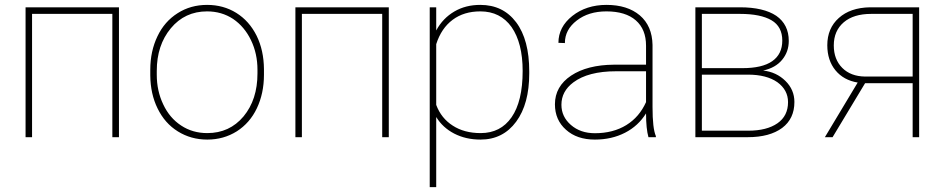

<svg xmlns="http://www.w3.org/2000/svg" viewBox="-20 -558 3845 781"><path d="M463.9 -528.3C463.9 -528.3 84 -528.3 84 -528.3C84 -528.3 84 0 84 0C84 0 110.4 0 110.4 0C110.4 0 110.4 -501.5 110.4 -501.5C110.4 -501.5 437 -501.5 437 -501.5C437 -501.5 437 0 437 0C437 0 463.9 0 463.9 0C463.9 0 463.9 -528.3 463.9 -528.3Z M591.3 -251C591.3 -251 591.3 -251 591.3 -251C591.8 -201.2 601.6 -156.2 621.1 -116.7C640.6 -76.7 668 -45.4 703.6 -23.4C738.8 -1.5 778.8 9.8 823.2 9.8C867.7 9.8 907.7 -1.5 943.4 -23.9C978.5 -46.4 1005.9 -77.6 1024.9 -117.7C1043.9 -157.7 1053.7 -203.1 1053.7 -253.9C1053.7 -253.9 1053.7 -277.3 1053.7 -277.3C1053.7 -277.3 1053.7 -277.3 1053.7 -277.3C1053.2 -327.6 1043.5 -372.6 1023.9 -412.6C1003.9 -452.6 976.6 -483.4 941.4 -505.4C906.2 -527.3 866.7 -538.1 822.3 -538.1C822.3 -538.1 822.3 -538.1 822.3 -538.1C777.8 -538.1 737.8 -526.9 702.6 -504.4C667 -481.9 639.6 -450.7 620.6 -410.6C601.1 -370.1 591.3 -324.7 591.3 -274.4C591.3 -274.4 591.3 -251 591.3 -251ZM617.7 -269.5C617.7 -269.5 617.7 -269.5 617.7 -269.5C617.7 -339.4 636.7 -397 674.8 -442.9C712.9 -488.8 762.2 -511.7 822.3 -511.7C822.3 -511.7 822.3 -511.7 822.3 -511.7C861.8 -511.7 897 -501.5 928.2 -481C959 -460 983.4 -431.2 1001 -394.5C1018.6 -357.9 1027.3 -317.9 1027.3 -274.4C1027.3 -274.4 1027.3 -259.3 1027.3 -259.3C1027.3 -259.3 1027.3 -259.3 1027.3 -259.3C1027.3 -188 1008.3 -129.9 970.7 -84.5C932.6 -39.1 883.3 -16.6 823.2 -16.6C823.2 -16.6 823.2 -16.6 823.2 -16.6C783.2 -16.6 747.6 -26.9 716.8 -47.4C685.5 -67.9 661.1 -96.7 644 -133.3C626.5 -169.9 617.7 -210 617.7 -253.9C617.7 -253.9 617.7 -269.5 617.7 -269.5Z M1561.5 -528.3C1561.5 -528.3 1181.6 -528.3 1181.6 -528.3C1181.6 -528.3 1181.6 0 1181.6 0C1181.6 0 1208 0 1208 0C1208 0 1208 -501.5 1208 -501.5C1208 -501.5 1534.7 -501.5 1534.7 -501.5C1534.7 -501.5 1534.7 0 1534.7 0C1534.7 0 1561.5 0 1561.5 0C1561.5 0 1561.5 -528.3 1561.5 -528.3Z M2132.8 -267.6C2132.8 -267.6 2132.8 -267.6 2132.8 -267.6C2132.8 -353 2115.2 -419.9 2079.6 -467.3C2043.9 -514.6 1995.6 -538.1 1933.6 -538.1C1933.6 -538.1 1933.6 -538.1 1933.6 -538.1C1894 -538.1 1858.9 -529.3 1828.1 -511.2C1797.4 -493.2 1772.5 -467.8 1754.4 -434.1C1754.4 -434.1 1754.4 -528.3 1754.4 -528.3C1754.4 -528.3 1728 -528.3 1728 -528.3C1728 -528.3 1728 203.1 1728 203.1C1728 203.1 1754.4 203.1 1754.4 203.1C1754.4 203.1 1754.4 -82 1754.4 -82C1754.4 -82 1754.4 -82 1754.4 -82C1772 -53.2 1796.4 -30.8 1827.6 -14.6C1858.9 1.5 1894.5 9.8 1934.6 9.8C1934.6 9.8 1934.6 9.8 1934.6 9.8C1995.6 9.8 2043.9 -14.6 2079.6 -63C2115.2 -111.3 2132.8 -176.8 2132.8 -259.3C2132.8 -259.3 2132.8 -267.6 2132.8 -267.6ZM2106 -269.5C2106 -187 2090.8 -124 2061 -81.1C2031.2 -38.1 1989.3 -16.6 1935.1 -16.6C1935.1 -16.6 1935.1 -16.6 1935.1 -16.6C1890.6 -16.6 1852.5 -26.9 1821.8 -46.9C1790.5 -66.9 1768.1 -94.7 1754.4 -131.3C1754.4 -131.3 1754.4 -378.4 1754.4 -378.4C1754.4 -378.4 1754.4 -378.4 1754.4 -378.4C1768.1 -421.4 1790.5 -454.6 1821.3 -477.5C1852.1 -500.5 1889.6 -511.7 1934.1 -511.7C1934.1 -511.7 1934.1 -511.7 1934.1 -511.7C1988.3 -511.7 2030.8 -490.2 2061 -447.8C2090.8 -404.8 2106 -345.2 2106 -269.5C2106 -269.5 2106 -269.5 2106 -269.5Z M2647.9 0C2647.9 0 2647.9 -4.4 2647.9 -4.4C2647.9 -4.4 2647.9 -4.4 2647.9 -4.4C2638.7 -25.4 2634.3 -64.5 2634.3 -122.6C2634.3 -122.6 2634.3 -375 2634.3 -375C2634.3 -375 2634.3 -375 2634.3 -375C2633.3 -426.8 2616.2 -466.8 2582.5 -495.6C2548.8 -523.9 2503.9 -538.1 2446.8 -538.1C2446.8 -538.1 2446.8 -538.1 2446.8 -538.1C2392.1 -538.1 2345.7 -522.9 2308.1 -493.2C2270.5 -463.4 2251.5 -426.8 2251.5 -383.8C2251.5 -383.8 2277.8 -382.8 2277.8 -382.8C2277.8 -382.8 2277.8 -382.8 2277.8 -382.8C2277.8 -419.4 2293.9 -449.7 2326.2 -474.6C2358.4 -499.5 2398.4 -511.7 2446.8 -511.7C2446.8 -511.7 2446.8 -511.7 2446.8 -511.7C2498.5 -511.7 2538.6 -499.5 2566.4 -475.1C2594.2 -450.7 2607.9 -416.5 2607.9 -372.1C2607.9 -372.1 2607.9 -294.9 2607.9 -294.9C2607.9 -294.9 2477.5 -294.9 2477.5 -294.9C2477.5 -294.9 2477.5 -294.9 2477.5 -294.9C2404.8 -294.4 2346.7 -279.3 2303.2 -250.5C2259.3 -221.2 2237.3 -182.1 2237.3 -133.8C2237.3 -133.8 2237.3 -133.8 2237.3 -133.8C2237.3 -91.3 2252.4 -56.6 2282.2 -30.3C2312 -3.4 2351.1 9.8 2399.9 9.8C2399.9 9.8 2399.9 9.8 2399.9 9.8C2445.3 9.8 2486.3 0.5 2522.5 -18.1C2558.6 -36.6 2586.9 -63 2607.9 -96.7C2607.9 -96.7 2607.9 -96.7 2607.9 -96.7C2607.9 -54.7 2611.3 -22.5 2617.7 0C2617.7 0 2647.9 0 2647.9 0ZM2399.9 -16.1C2360.4 -16.1 2328.1 -27.3 2302.2 -49.8C2276.4 -72.3 2263.7 -99.6 2263.7 -131.8C2263.7 -131.8 2263.7 -131.8 2263.7 -131.8C2263.7 -168.5 2279.8 -198.7 2312.5 -223.1C2312.5 -223.1 2312.5 -223.1 2312.5 -223.1C2352.5 -252.9 2410.2 -268.1 2485.8 -268.1C2485.8 -268.1 2607.9 -268.1 2607.9 -268.1C2607.9 -268.1 2607.9 -142.6 2607.9 -142.6C2607.9 -142.6 2607.9 -142.6 2607.9 -142.6C2589.8 -102.5 2563.5 -71.3 2527.8 -49.3C2492.2 -27.3 2449.2 -16.1 2399.9 -16.1C2399.9 -16.1 2399.9 -16.1 2399.9 -16.1Z M3021.5 0C3021.5 0 3021.5 0 3021.5 0C3081.5 0 3127.9 -12.7 3161.6 -37.6C3194.8 -62.5 3211.4 -97.7 3211.4 -143.1C3211.4 -143.1 3211.4 -143.1 3211.4 -143.1C3211.4 -176.3 3199.2 -205.1 3174.8 -229C3150.4 -252.9 3120.1 -267.1 3084.5 -271C3084.5 -271 3084 -271 3084 -271C3084 -271 3084 -271 3084 -271C3117.7 -278.3 3143.6 -293 3161.6 -314.9C3179.7 -336.9 3188.5 -362.3 3188.5 -391.6C3188.5 -391.6 3188.5 -391.6 3188.5 -391.6C3188.5 -436 3171.4 -470.2 3137.7 -493.7C3103.5 -516.6 3054.2 -528.3 2990.2 -528.3C2990.2 -528.3 2808.6 -528.3 2808.6 -528.3C2808.6 -528.3 2808.6 0 2808.6 0C2808.6 0 3021.5 0 3021.5 0ZM3022.5 -254.4C3022.5 -254.4 3022.5 -254.4 3022.5 -254.4C3072.8 -254.4 3112.8 -244.1 3142.1 -223.6C3170.9 -202.6 3185.5 -175.8 3185.5 -142.6C3185.5 -142.6 3185.5 -142.6 3185.5 -142.6C3185.5 -105.5 3171.4 -76.7 3142.6 -56.6C3113.8 -36.6 3074.2 -26.4 3023.9 -26.4C3023.9 -26.4 2835 -26.4 2835 -26.4C2835 -26.4 2835 -254.4 2835 -254.4C2835 -254.4 3022.5 -254.4 3022.5 -254.4ZM2835 -501.5C2835 -501.5 2990.2 -501.5 2990.2 -501.5C2990.2 -501.5 2990.2 -501.5 2990.2 -501.5C3046.4 -501.5 3088.9 -492.7 3118.2 -475.6C3147.5 -458.5 3162.1 -430.7 3162.1 -393.1C3162.1 -393.1 3162.1 -393.1 3162.1 -393.1C3162.1 -356 3148.4 -328.1 3121.1 -309.1C3093.8 -290 3053.2 -280.8 3000 -280.8C3000 -280.8 2835 -280.8 2835 -280.8C2835 -280.8 2835 -501.5 2835 -501.5Z M3518.6 -528.3C3518.6 -528.3 3518.6 -528.3 3518.6 -528.3C3465.3 -527.3 3422.9 -512.7 3392.1 -484.9C3360.8 -457 3345.2 -419.9 3345.2 -374C3345.2 -374 3345.2 -374 3345.2 -374C3345.2 -333 3356.4 -298.8 3378.4 -272C3400.4 -245.1 3430.7 -228.5 3468.8 -222.2C3468.8 -222.2 3335.4 0 3335.4 0C3335.4 0 3366.7 0 3366.7 0C3366.7 0 3499 -219.7 3499 -219.7C3499 -219.7 3692.4 -219.7 3692.4 -219.7C3692.4 -219.7 3692.4 0 3692.4 0C3692.4 0 3718.8 0 3718.8 0C3718.8 0 3718.8 -528.3 3718.8 -528.3C3718.8 -528.3 3518.6 -528.3 3518.6 -528.3ZM3371.6 -373C3371.6 -413.1 3385.3 -444.3 3412.1 -467.3C3439 -490.2 3476.1 -501.5 3523.4 -501.5C3523.4 -501.5 3692.4 -501.5 3692.4 -501.5C3692.4 -501.5 3692.4 -246.6 3692.4 -246.6C3692.4 -246.6 3499 -246.6 3499 -246.6C3499 -246.6 3499 -246.6 3499 -246.6C3460 -247.1 3429.2 -258.8 3406.2 -281.7C3383.3 -304.7 3371.6 -335 3371.6 -373C3371.6 -373 3371.6 -373 3371.6 -373Z"/></svg>

Font: WOX
Style: Regular
Weight: 500
Designer: Google
Foundry: ""
Version: ""